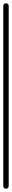

<svg xmlns="http://www.w3.org/2000/svg" viewBox="-20 -1150 73 1170"><path d="M0 -17H33V-1114H0ZM17 -33Q9 -33 4.5 -28.5Q0 -24 0 -17Q0 -9 4.5 -4.5Q9 0 17 0Q24 0 28.5 -4.5Q33 -9 33 -17Q33 -24 28.5 -28.5Q24 -33 17 -33ZM17 -1130Q9 -1130 4.5 -1125.5Q0 -1121 0 -1114Q0 -1106 4.5 -1101.5Q9 -1097 17 -1097Q24 -1097 28.5 -1101.5Q33 -1106 33 -1114Q33 -1121 28.5 -1125.5Q24 -1130 17 -1130Z"/></svg>

Font: Wavefont Light
Style: Regular
Weight: 300
Version: Version 3.004;gftools[0.9.33]